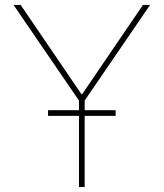

<svg xmlns="http://www.w3.org/2000/svg" viewBox="-20 -747 654 767"><path d="M34.1 -727.3H62.5L305.4 -370.7H308.2L551.1 -727.3H579.5L318.2 -345.2V-306.8H441.8V-284.1H318.2V0H295.5V-284.1H171.9V-306.8H295.5V-345.2Z"/></svg>

Font: Inter P Thin
Style: Regular
Weight: 100
Designer: Rasmus Andersson
Foundry: rsms
Version: Version 3.018;git-588b23468